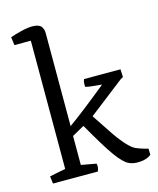

<svg xmlns="http://www.w3.org/2000/svg" viewBox="-118 -868 790 959"><g transform="rotate(-15 277.5 -388.5)"><path d="M38.1 0 33.2 -38.1Q62.5 -44.9 115.7 -54.7V-717.8H30.8L25.4 -759.8Q43.5 -767.1 79.8 -776.1Q116.2 -785.2 140.6 -785.2Q159.7 -785.2 172.1 -780Q184.6 -774.9 189.5 -765.9Q194.3 -756.8 195.8 -749.5Q197.3 -742.2 197.3 -732.4V-254.4Q264.2 -301.3 402.8 -414.1Q336.9 -419.4 318.4 -424.8Q315.9 -448.2 322.8 -463.9H511.2L513.2 -423.8L498.5 -415L315.9 -273.4Q326.7 -257.8 350.6 -221.4Q374.5 -185.1 390.1 -161.9Q405.8 -138.7 428.2 -112.1Q450.7 -85.4 469.7 -71.8Q488.8 -58.6 543.9 -44.9L544.9 -13.2Q524.9 4.4 488.3 7.1Q451.7 9.8 428.2 -2.4Q402.8 -14.6 366.5 -64.2Q330.1 -113.8 259.3 -238.8L196.3 -203.6V-53.7L274.4 -39.6Q278.8 -21 270 0Z"/></g></svg>

Font: Fjord
Style: One
Weight: 400
Designer: Viktoriya Grabowska
Foundry: Viktoriya Grabowska
Version: Version 1.002